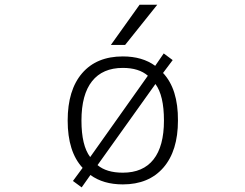

<svg xmlns="http://www.w3.org/2000/svg" viewBox="-20 -773 1040 816"><path d="M363.3 -105.5 608.4 -451.2Q570.3 -484.4 502 -484.4Q416 -484.4 371.1 -427.7Q326.2 -371.1 326.2 -260.7Q326.2 -154.3 363.3 -105.5ZM394.5 -71.3Q432.6 -39.1 502 -39.1Q587.9 -39.1 632.3 -95.2Q676.8 -151.4 676.8 -260.7Q676.8 -367.2 640.6 -416ZM648.4 -752.9 511.7 -582H451.2L573.2 -752.9ZM675.8 -545.9 713.9 -517.6 672.9 -462.9Q737.3 -394.5 736.3 -260.7Q736.3 -131.8 674.3 -60.5Q612.3 10.7 502 10.7Q418.9 10.7 364.3 -29.3L327.1 23.4L290 -3.9L331.1 -59.6Q267.6 -127.9 267.6 -260.7Q267.6 -390.6 329.1 -461.9Q390.6 -533.2 502 -533.2Q585 -533.2 639.6 -493.2Z"/></svg>

Font: Gen Shin Gothic Monospace Light
Style: Regular
Weight: 300
Designer: [Source Han Sans]
Ryoko NISHIZUKA  (kana & ideographs); Paul D. Hunt (Latin, Greek & Cyrillic); Wenlong ZHANG  (bopomofo
Version: Version 1.002.20150607